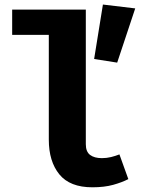

<svg xmlns="http://www.w3.org/2000/svg" viewBox="-20 -803 655 841"><path d="M355.9 -761V-171.3Q355.9 -138.5 374.6 -124.4Q393.3 -110.3 426.2 -110.3Q447.2 -110.3 466.7 -115.1Q486.2 -120 503.1 -126.7L542.1 -18.5Q514.4 -4.1 475.4 6.7Q436.4 17.4 384.6 17.4Q286.2 17.4 240 -39.2Q193.8 -95.9 193.8 -191.3V-650.3H33.3V-761ZM430.8 -783.1 572.3 -766.2 493.3 -528.7 392.3 -544.6Z"/></svg>

Font: FiraCode Nerd Font Mono
Style: Bold
Weight: 700
Monospace: yes
Designer: Carrois Corporate, Edenspiekermann AG, Nikita Prokopov
Foundry: Carrois Corporate, Edenspiekermann AG, Nikita Prokopov
Version: Version 6.002;Nerd Fonts 3.3.0